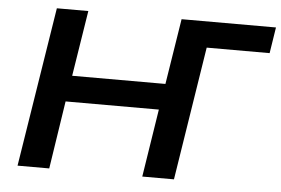

<svg xmlns="http://www.w3.org/2000/svg" viewBox="-50 -775 1236 845"><g transform="rotate(5 568.0 -352.5)"><path d="M56 0 168 -705H307L261 -415H673L719 -705H1136L1118 -590H840L747 0H607L654 -300H242L196 0Z"/></g></svg>

Font: Nunito Sans 10pt SemiExpanded
Style: Bold Italic
Weight: 700
Width: 6
Italic angle: -9°
Designer: Vernon Adams
Foundry: Vernon Adams
Version: Version 3.101;gftools[0.9.27]